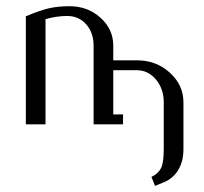

<svg xmlns="http://www.w3.org/2000/svg" viewBox="-20 -404 664 624"><path d="M64 0V-351.1Q108.4 -369.6 137.5 -376.7Q166.5 -383.8 206.1 -383.8Q265.1 -383.8 306.6 -346.4Q348.1 -309.1 348.1 -255.9V-208H424.8Q487.3 -208 531.7 -168Q576.2 -127.9 576.2 -71.8V80.1Q576.2 120.1 559.6 147.9Q543 175.8 513.2 188L483.9 200.2L472.2 170.9Q494.6 160.2 503.4 142.3Q512.2 124.5 512.2 80.1V-71.8Q512.2 -115.2 486.8 -145.5Q461.4 -175.8 424.8 -175.8H348.1V-32.2H379.9V0H284.2V-255.9Q284.2 -297.4 260.3 -324.7Q236.3 -352.1 198.2 -352.1Q164.1 -352.1 127.9 -341.8V0Z"/></svg>

Font: Gawaa
Style: Regular
Weight: 400
Designer: T. Christopher White
Version: Version 1.0